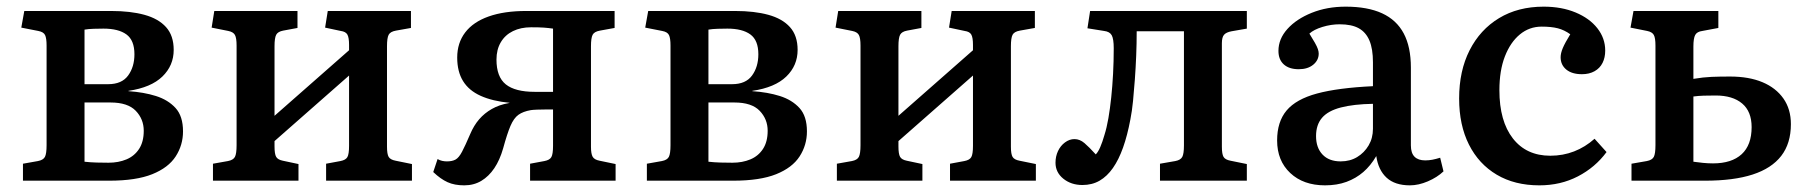

<svg xmlns="http://www.w3.org/2000/svg" viewBox="-20 -543 5437 577"><path d="M49 0V-51L94 -59Q110 -62 115 -71.5Q120 -81 120 -107V-406Q120 -428 115.5 -437.5Q111 -447 95 -450L44 -460L53 -510H314Q372 -510 414 -498.5Q456 -487 479 -461.5Q502 -436 502 -393Q502 -346 468 -313Q434 -280 366 -270V-269Q412 -266 448.5 -254.5Q485 -243 507.5 -218.5Q530 -194 530 -148Q530 -107 508 -73Q486 -39 437.5 -19.5Q389 0 308 0ZM306 -54Q336 -54 360 -64Q384 -74 398 -95.5Q412 -117 412 -150Q412 -185 388 -210Q364 -235 312 -235H234V-57Q252 -55 270.5 -54.5Q289 -54 306 -54ZM234 -290H305Q346 -290 365 -316Q384 -342 384 -380Q384 -422 360 -439.5Q336 -457 291 -457Q277 -457 261.5 -456.5Q246 -456 234 -454Z M620 0V-51L665 -59Q681 -62 686 -71.5Q691 -81 691 -107V-406Q691 -429 686 -438Q681 -447 666 -450L616 -460L624 -510H874V-459L831 -451Q815 -448 810 -438.5Q805 -429 805 -404V-195L1029 -392V-408Q1029 -430 1024 -439Q1019 -448 1004 -450L957 -460L965 -510H1215V-459L1170 -451Q1153 -448 1148 -438.5Q1143 -429 1143 -404V-102Q1143 -80 1148 -71.5Q1153 -63 1169 -60L1218 -50V0H960V-51L1003 -59Q1019 -62 1024 -71Q1029 -80 1029 -105V-316L805 -119V-103Q805 -80 810 -71.5Q815 -63 830 -60L877 -50V0Z M1375 14Q1346 14 1325 4.5Q1304 -5 1282 -26L1295 -65Q1302 -61 1309 -59.5Q1316 -58 1323 -58Q1339 -58 1349 -63.5Q1359 -69 1368.5 -87Q1378 -105 1393 -140Q1404 -166 1420 -184.5Q1436 -203 1458 -215.5Q1480 -228 1508 -233L1512 -234Q1460 -239 1424.5 -255Q1389 -271 1371.5 -299.5Q1354 -328 1354 -370Q1354 -414 1378 -445.5Q1402 -477 1448.5 -493.5Q1495 -510 1561 -510H1827V-459L1783 -451Q1766 -448 1761 -438.5Q1756 -429 1756 -404V-102Q1756 -81 1761 -72Q1766 -63 1782 -60L1830 -50V0H1573V-51L1616 -59Q1632 -62 1637 -71Q1642 -80 1642 -105V-214Q1633 -214 1620 -214Q1607 -214 1594 -213.5Q1581 -213 1575 -212Q1552 -208 1538 -198Q1524 -188 1514 -164.5Q1504 -141 1492 -97Q1482 -62 1465.5 -37.5Q1449 -13 1426.5 0.5Q1404 14 1375 14ZM1587 -267H1642V-457Q1628 -459 1614.5 -460Q1601 -461 1576 -461Q1545 -461 1521.5 -449.5Q1498 -438 1485 -416Q1472 -394 1472 -364Q1472 -312 1500 -289.5Q1528 -267 1587 -267Z M1924 0V-51L1969 -59Q1985 -62 1990 -71.5Q1995 -81 1995 -107V-406Q1995 -428 1990.5 -437.5Q1986 -447 1970 -450L1919 -460L1928 -510H2189Q2247 -510 2289 -498.5Q2331 -487 2354 -461.5Q2377 -436 2377 -393Q2377 -346 2343 -313Q2309 -280 2241 -270V-269Q2287 -266 2323.5 -254.5Q2360 -243 2382.5 -218.5Q2405 -194 2405 -148Q2405 -107 2383 -73Q2361 -39 2312.5 -19.5Q2264 0 2183 0ZM2181 -54Q2211 -54 2235 -64Q2259 -74 2273 -95.5Q2287 -117 2287 -150Q2287 -185 2263 -210Q2239 -235 2187 -235H2109V-57Q2127 -55 2145.5 -54.5Q2164 -54 2181 -54ZM2109 -290H2180Q2221 -290 2240 -316Q2259 -342 2259 -380Q2259 -422 2235 -439.5Q2211 -457 2166 -457Q2152 -457 2136.5 -456.5Q2121 -456 2109 -454Z M2495 0V-51L2540 -59Q2556 -62 2561 -71.5Q2566 -81 2566 -107V-406Q2566 -429 2561 -438Q2556 -447 2541 -450L2491 -460L2499 -510H2749V-459L2706 -451Q2690 -448 2685 -438.5Q2680 -429 2680 -404V-195L2904 -392V-408Q2904 -430 2899 -439Q2894 -448 2879 -450L2832 -460L2840 -510H3090V-459L3045 -451Q3028 -448 3023 -438.5Q3018 -429 3018 -404V-102Q3018 -80 3023 -71.5Q3028 -63 3044 -60L3093 -50V0H2835V-51L2878 -59Q2894 -62 2899 -71Q2904 -80 2904 -105V-316L2680 -119V-103Q2680 -80 2685 -71.5Q2690 -63 2705 -60L2752 -50V0Z M3233 13Q3199 13 3175.5 -6Q3152 -25 3152 -54Q3152 -73 3159.5 -89Q3167 -105 3180.5 -115Q3194 -125 3209 -125Q3225 -125 3239 -113Q3253 -101 3273 -79Q3280 -86 3286.5 -101Q3293 -116 3299 -137Q3306 -159 3311 -188Q3316 -217 3319.5 -250.5Q3323 -284 3325 -321Q3327 -358 3327 -398Q3327 -426 3321 -437Q3315 -448 3298 -450L3248 -458L3256 -510H3727V-457L3681 -449Q3665 -446 3658.5 -438.5Q3652 -431 3652 -413V-102Q3652 -80 3657 -71.5Q3662 -63 3678 -60L3727 -50V0H3466V-51L3512 -59Q3528 -62 3533 -71.5Q3538 -81 3538 -106V-449H3396Q3396 -412 3394.5 -375.5Q3393 -339 3390.5 -304.5Q3388 -270 3385 -239.5Q3382 -209 3377 -184Q3368 -136 3355 -99.5Q3342 -63 3324.5 -38Q3307 -13 3284.5 0Q3262 13 3233 13Z M3962 14Q3897 14 3857.5 -23Q3818 -60 3818 -121Q3818 -177 3846.5 -211Q3875 -245 3938 -262Q4001 -279 4106 -284V-356Q4106 -396 4095.5 -421Q4085 -446 4063.5 -458Q4042 -470 4006 -470Q3980 -470 3954 -462Q3928 -454 3915 -442Q3925 -426 3931.5 -414.5Q3938 -403 3940.5 -395.5Q3943 -388 3943 -382Q3943 -362 3926.5 -348.5Q3910 -335 3883 -335Q3854 -335 3838 -349.5Q3822 -364 3822 -390Q3822 -426 3849 -456Q3876 -486 3922 -504.5Q3968 -523 4024 -523Q4090 -523 4133.5 -503Q4177 -483 4198.5 -442.5Q4220 -402 4220 -340V-106Q4220 -83 4231 -72Q4242 -61 4263 -61Q4274 -61 4284.5 -63Q4295 -65 4308 -69L4318 -28Q4299 -10 4271 2Q4243 14 4217 14Q4172 14 4147 -9Q4122 -32 4116 -74Q4099 -45 4077 -26Q4055 -7 4026.5 3.5Q3998 14 3962 14ZM4009 -58Q4037 -58 4058.5 -71Q4080 -84 4093 -106Q4106 -128 4106 -156V-231Q4048 -230 4009.5 -220Q3971 -210 3953 -189Q3935 -168 3935 -134Q3935 -99 3954.5 -78.5Q3974 -58 4009 -58Z M4606 14Q4532 14 4478 -18Q4424 -50 4394.5 -108.5Q4365 -167 4365 -247Q4365 -330 4396.5 -392Q4428 -454 4485 -488.5Q4542 -523 4619 -523Q4673 -523 4715 -505.5Q4757 -488 4780.5 -458Q4804 -428 4804 -391Q4804 -370 4796 -354Q4788 -338 4772 -329Q4756 -320 4734 -320Q4704 -320 4687 -334Q4670 -348 4670 -371Q4670 -383 4676.5 -398.5Q4683 -414 4699 -440Q4681 -453 4661.5 -458Q4642 -463 4613 -463Q4576 -463 4547.5 -439.5Q4519 -416 4502.5 -373.5Q4486 -331 4486 -272Q4486 -179 4526.5 -127Q4567 -75 4639 -75Q4677 -75 4710.5 -88Q4744 -101 4772 -126L4808 -86Q4774 -40 4722 -13Q4670 14 4606 14Z M4883 0V-51L4929 -59Q4945 -62 4950 -71.5Q4955 -81 4955 -107V-406Q4955 -429 4950 -438Q4945 -447 4930 -450L4880 -460L4889 -510H5144V-459L5096 -450Q5080 -448 5074.5 -438Q5069 -428 5069 -403V-306Q5099 -311 5123.5 -312Q5148 -313 5179 -313Q5236 -313 5276.5 -296Q5317 -279 5339.5 -247Q5362 -215 5362 -170Q5362 -112 5333 -74.5Q5304 -37 5247 -18.5Q5190 0 5104 0ZM5128 -52Q5184 -52 5214 -79.5Q5244 -107 5244 -161Q5244 -208 5215.5 -232Q5187 -256 5136 -256Q5115 -256 5099.5 -255.5Q5084 -255 5069 -253V-57Q5083 -55 5098 -53.5Q5113 -52 5128 -52Z"/></svg>

Font: Literata 18pt Medium
Style: Regular
Weight: 500
Designer: Latin by Veronika Burian and Jose Scaglione. Greek by Irene Vlachou. Cyrillic by Vera Evstafieva.
Foundry: TypeTogether
Version: Version 3.103;gftools[0.9.29]